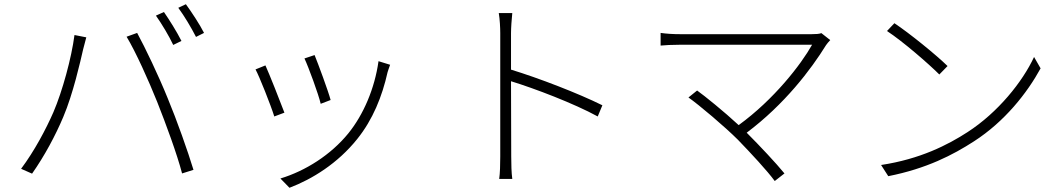

<svg xmlns="http://www.w3.org/2000/svg" viewBox="-20 -826 5040 910"><path d="M757 -769 719 -752C746 -714 782 -654 801 -613L840 -632C819 -674 782 -733 757 -769ZM861 -806 825 -789C853 -751 886 -696 909 -651L947 -670C928 -708 888 -769 861 -806ZM233 -294C198 -214 143 -110 80 -26L132 -3C191 -87 243 -184 280 -272C326 -380 361 -535 374 -592C379 -612 384 -630 389 -649L333 -660C319 -552 276 -394 233 -294ZM725 -343C767 -237 819 -96 843 -4L897 -21C871 -107 818 -257 775 -360C730 -471 668 -600 630 -670L580 -652C624 -579 684 -445 725 -343Z M1471 -565 1423 -549C1442 -509 1490 -378 1500 -334L1547 -352C1536 -394 1487 -526 1471 -565ZM1829 -519 1774 -536C1756 -407 1703 -283 1631 -194C1548 -92 1428 -16 1309 20L1352 64C1460 23 1581 -52 1673 -167C1747 -259 1791 -368 1817 -484C1820 -493 1824 -506 1829 -519ZM1238 -516 1191 -497C1208 -467 1264 -326 1280 -274L1328 -292C1309 -343 1255 -479 1238 -516Z M2351 -84C2351 -48 2350 -5 2346 22H2408C2404 -6 2403 -50 2403 -84L2402 -441C2513 -407 2702 -335 2813 -274L2835 -327C2720 -384 2533 -456 2402 -496V-669C2402 -693 2405 -736 2408 -764H2344C2349 -735 2351 -693 2351 -669C2351 -586 2351 -128 2351 -84Z M3477 -164C3539 -100 3617 -16 3652 32L3698 -4C3658 -53 3581 -135 3519 -197C3699 -332 3824 -497 3895 -612C3900 -619 3907 -628 3915 -636L3873 -669C3863 -665 3847 -664 3826 -664C3730 -664 3249 -664 3205 -664C3170 -664 3139 -666 3111 -670V-610C3130 -612 3167 -614 3205 -614C3252 -614 3738 -614 3829 -614C3777 -521 3649 -355 3481 -233C3412 -297 3318 -373 3284 -397L3243 -364C3293 -329 3416 -225 3477 -164Z M4219 -716 4184 -679C4259 -630 4382 -523 4432 -473L4471 -513C4418 -565 4290 -669 4219 -716ZM4156 -44 4190 9C4372 -27 4497 -92 4596 -156C4742 -250 4848 -385 4912 -502L4881 -556C4827 -439 4710 -293 4566 -200C4472 -139 4341 -72 4156 -44Z"/></svg>

Font: GenYoGothic2 TW L
Style: Regular
Weight: 300
Version: Version 2.100;PS 2.1;hotconv 16.6.51;makeotf.lib2.5.65220 DE